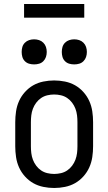

<svg xmlns="http://www.w3.org/2000/svg" viewBox="-20 -929 540 957"><path d="M250 8Q223 8 196 2.5Q169 -3 146 -16Q123 -29 104.5 -49.5Q86 -70 75 -94.5Q64 -119 60 -146Q56 -173 56 -200V-320Q56 -347 60 -374Q64 -401 75 -425.5Q86 -450 104.5 -470.5Q123 -491 146 -504Q169 -517 196 -522.5Q223 -528 250 -528Q277 -528 304 -522.5Q331 -517 354 -504Q377 -491 395.5 -470.5Q414 -450 425 -425.5Q436 -401 440 -374Q444 -347 444 -320V-200Q444 -173 440 -146Q436 -119 425 -94.5Q414 -70 395.5 -49.5Q377 -29 354 -16Q331 -3 304 2.5Q277 8 250 8ZM250 -62Q267 -62 284 -66Q301 -70 315 -79.5Q329 -89 339.5 -103Q350 -117 356 -133Q362 -149 364 -166Q366 -183 366 -200V-320Q366 -337 364 -354Q362 -371 356 -387Q350 -403 339.5 -417Q329 -431 315 -440.5Q301 -450 284 -454Q267 -458 250 -458Q233 -458 216 -454Q199 -450 185 -440.5Q171 -431 160.5 -417Q150 -403 144 -387Q138 -371 136 -354Q134 -337 134 -320V-200Q134 -183 136 -166Q138 -149 144 -133Q150 -117 160.5 -103Q171 -89 185 -79.5Q199 -70 216 -66Q233 -62 250 -62ZM350 -608Q337 -608 325 -611.5Q313 -615 304 -624Q295 -633 291.5 -645Q288 -657 288 -670Q288 -683 291.5 -695Q295 -707 304 -716Q313 -725 325 -729Q337 -733 350 -733Q363 -733 375 -729Q387 -725 396 -716Q405 -707 409 -695Q413 -683 413 -670Q413 -657 409 -645Q405 -633 396 -624Q387 -615 375 -611.5Q363 -608 350 -608ZM150 -608Q137 -608 125 -611.5Q113 -615 104 -624Q95 -633 91.5 -645Q88 -657 88 -670Q88 -683 91.5 -695Q95 -707 104 -716Q113 -725 125 -729Q137 -733 150 -733Q163 -733 175 -729Q187 -725 196 -716Q205 -707 209 -695Q213 -683 213 -670Q213 -657 209 -645Q205 -633 196 -624Q187 -615 175 -611.5Q163 -608 150 -608ZM100 -841V-909H400V-841Z"/></svg>

Font: Iosevka NFM
Style: Regular
Weight: 400
Monospace: yes
Designer: Belleve Invis
Foundry: Belleve Invis
Version: Version 29.0.4; ttfautohint (v1.8.4);Nerd Fonts 3.3.0